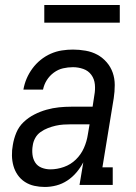

<svg xmlns="http://www.w3.org/2000/svg" viewBox="-20 -735 540 763"><path d="M158 8Q137 8 116.5 3.5Q96 -1 79 -12Q62 -23 50.5 -39.5Q39 -56 33.5 -75.5Q28 -95 27.5 -116.5Q27 -138 31 -159Q35 -184 45 -208Q55 -232 74 -250Q93 -268 116.5 -280Q140 -292 165 -299Q190 -306 214.5 -308.5Q239 -311 263 -311H348L355 -357Q359 -378 357 -399.5Q355 -421 343 -437.5Q331 -454 311 -461Q291 -468 270 -468Q250 -468 230.5 -463.5Q211 -459 194 -446.5Q177 -434 166 -416.5Q155 -399 151 -379H73Q77 -402 86 -423Q95 -444 109 -463Q123 -482 141.5 -497Q160 -512 181.5 -521.5Q203 -531 225.5 -534.5Q248 -538 270 -538Q295 -538 320.5 -533.5Q346 -529 367 -517.5Q388 -506 404 -487.5Q420 -469 428 -446Q436 -423 436 -397Q436 -371 432 -345L387 -70H428V0H296L311 -90Q300 -69 284 -50Q268 -31 247.5 -17.5Q227 -4 204 2Q181 8 158 8ZM180 -62Q207 -62 234 -71.5Q261 -81 281.5 -101Q302 -121 313.5 -147Q325 -173 329 -200L336 -241H263Q248 -241 232.5 -240Q217 -239 201.5 -235.5Q186 -232 170.5 -226Q155 -220 141.5 -210.5Q128 -201 120 -186.5Q112 -172 110 -156Q107 -139 109 -121Q111 -103 120 -89Q129 -75 145.5 -68.5Q162 -62 180 -62ZM156 -645V-715H456V-645Z"/></svg>

Font: Iosevka Curly Slab Oblique
Style: Regular
Weight: 400
Italic angle: -9°
Monospace: yes
Designer: Belleve Invis
Foundry: Belleve Invis
Version: Version 11.1.0; ttfautohint (v1.8.3)